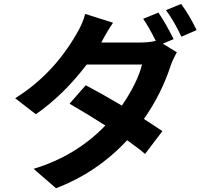

<svg xmlns="http://www.w3.org/2000/svg" viewBox="-20 -910 1040 996"><path d="M880.9 -707 824.2 -683.6 897.5 -638.7Q875 -598.6 864.3 -566.4Q816.4 -420.9 726.6 -293Q807.6 -240.2 822.3 -229.5L732.4 -111.3Q709 -132.8 639.6 -182.6Q483.4 -14.6 270.5 66.4L154.3 -34.2Q374 -100.6 526.4 -258.8Q443.4 -312.5 340.8 -372.1L424.8 -467.8Q502.9 -426.8 612.3 -362.3Q693.4 -481.4 716.8 -575.2H429.7Q310.5 -418 166 -317.4L58.6 -400.4Q253.9 -521.5 376 -732.4Q409.2 -787.1 421.9 -837.9L566.4 -792Q536.1 -748 505.9 -690.4L504.9 -689.5H709Q752.9 -689.5 788.1 -698.2Q752 -770.5 722.7 -812.5L801.8 -844.7Q836.9 -793.9 880.9 -707ZM840.8 -857.4 919.9 -889.6Q964.8 -827.1 1000 -753.9L920.9 -719.7Q883.8 -799.8 840.8 -857.4Z"/></svg>

Font: GenEi Gothic M Regular
Style: Bold
Weight: 700
Designer: o_tamon (Modified); [Source Han Sans]
Ryoko NISHIZUKA  (kana & ideographs); Paul D. Hunt (Latin, Greek & Cyrillic); Wenl
Version: Version 1.1a;Original Version 1.004